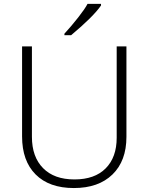

<svg xmlns="http://www.w3.org/2000/svg" viewBox="-20 -951 759 981"><path d="M626 -713.9V-252Q626 -128.9 554.7 -59.6Q483.4 9.8 357.4 9.8Q231.4 9.8 162.1 -59.6Q92.8 -128.9 92.8 -253.9V-713.9H143.1V-252Q143.1 -149.4 200.2 -91.8Q256.8 -34.2 360.4 -34.2Q463.9 -34.2 520 -90.8Q576.2 -147.5 576.2 -247.1V-713.9ZM309.1 -771V-778.8Q344.7 -817.4 379.9 -862.3Q415 -907.2 427.2 -931.2H496.1V-922.9Q456.5 -865.7 343.3 -771Z"/></svg>

Font: OpenSans-Light
Style: Regular
Weight: 300
Foundry: Ascender Corporation
Version: Version 1.10